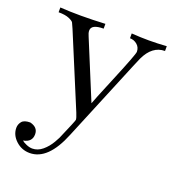

<svg xmlns="http://www.w3.org/2000/svg" viewBox="-119 -528 764 829"><g transform="rotate(20 263.5 -113.0)"><path d="M108 205Q71 205 44 180Q17 155 17 122Q17 106 27.5 93Q38 80 66 80Q103 89 103 121Q103 157 63 164Q69 170 84 176.5Q99 183 112 183Q137 183 158.5 165Q180 147 195 121L207 99Q247 7 247 2Q247 -6 238 -28L99 -362Q91 -381 87.5 -387.5Q84 -394 66.5 -401.5Q49 -409 18 -409V-431Q62 -428 113.5 -428Q165 -428 225 -431V-409Q169 -409 169 -380Q169 -369 176 -354L285 -90V-89H286Q288 -97 341 -224.5Q394 -352 394 -364Q394 -384 379.5 -396.5Q365 -409 346 -409V-431Q386 -428 426 -428Q466 -428 507 -431V-409Q449 -409 417 -341Q415 -338 347 -173L246 71Q192 205 108 205Z"/></g></svg>

Font: cwTeXMing
Style: Medium
Weight: 500
Version: Version 1.17